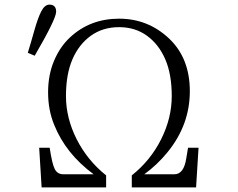

<svg xmlns="http://www.w3.org/2000/svg" viewBox="-20 -820 1040 840"><path d="M101.6 -588.9Q114.3 -629.9 129.9 -685.5Q145.5 -741.2 160.6 -770.5Q175.8 -799.8 196.3 -799.8Q225.6 -799.8 225.6 -768.6Q225.6 -737.3 131.8 -576.2ZM151.4 -173.8H197.3Q208 -102.5 219.7 -80.1Q231.4 -57.6 256.8 -57.6H389.6Q267.6 -147.5 216.8 -274.4Q190.4 -338.9 190.4 -416Q190.4 -492.2 216.3 -553.7Q242.2 -615.2 286.1 -656.2Q374 -738.3 501 -738.3Q627 -738.3 718.8 -652.3Q810.5 -566.4 810.5 -420.9Q810.5 -274.4 713.9 -155.3Q668.9 -99.6 611.3 -57.6H743.2Q784.2 -57.6 794.9 -127Q799.8 -154.3 802.7 -173.8H848.6L837.9 0H556.6V-52.7Q638.7 -118.2 685.1 -210.9Q731.4 -303.7 731.4 -399.4Q731.4 -495.1 703.1 -560.5Q674.8 -626 623 -663.6Q571.3 -701.2 501 -701.2Q429.7 -701.2 377.4 -663.6Q325.2 -626 296.9 -560.5Q268.6 -495.1 268.6 -399.4Q268.6 -303.7 315.4 -210.9Q362.3 -118.2 444.3 -52.7V0H162.1Z"/></svg>

Font: GenEi Koburi Mincho v6
Style: Regular
Weight: 400
Designer: o_tamon (Modified)
Foundry: o_tamon / Adobe Systems Incorporated
Version: Version 6.1